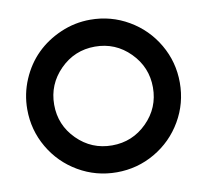

<svg xmlns="http://www.w3.org/2000/svg" viewBox="-83 -828 1015 942"><g transform="rotate(-10 425.0 -357.0)"><path d="M425 -737Q528 -737 615.5 -686Q703 -635 754 -547.5Q805 -460 805 -357Q805 -254 754 -166.5Q703 -79 615.5 -28Q528 23 425 23Q322 23 234.5 -28Q147 -79 96 -166.5Q45 -254 45 -357Q45 -434 75 -504.5Q105 -575 156 -625.5Q207 -676 277.5 -706.5Q348 -737 425 -737ZM251 -183Q323 -111 425 -111Q527 -111 599 -183Q671 -255 671 -356.5Q671 -458 599 -530.5Q527 -603 425 -603Q323 -603 251 -530.5Q179 -458 179 -356.5Q179 -255 251 -183Z"/></g></svg>

Font: Multiround Pro
Style: Regular
Weight: 400
Designer: Ivan Filipov, Sasha Pavljenko
Version: Version 1.005;Fontself Maker 3.5.4